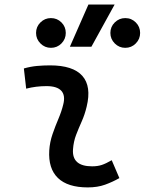

<svg xmlns="http://www.w3.org/2000/svg" viewBox="-20 -815 637 845"><path d="M471.7 -109.9 505.4 -31.2Q475.6 -14.2 442.4 -2.2Q409.2 9.8 366.2 9.8Q277.8 9.8 234.9 -31.7Q191.9 -73.2 196.8 -153.3Q199.2 -189.9 211.2 -224.6Q223.1 -259.3 237.1 -292Q251 -324.7 258.3 -355Q268.6 -395 249.8 -415.5Q231 -436 184.6 -436Q138.2 -436 95.2 -424.8L85 -513.7Q113.8 -522 142.6 -524.7Q171.4 -527.3 200.2 -527.3Q301.3 -527.3 342.3 -481.2Q383.3 -435.1 361.3 -345.2Q353 -310.5 339.6 -280.5Q326.2 -250.5 314.9 -221.2Q303.7 -191.9 301.3 -157.7Q295.9 -83 385.3 -83Q409.7 -83 428 -89.1Q446.3 -95.2 471.7 -109.9ZM287.6 -609.4 369.1 -794.9H484.4L382.3 -609.4ZM204.1 -604.5Q177.2 -604.5 158 -623.8Q138.7 -643.1 138.7 -669.9Q138.7 -697.3 158 -716.3Q177.2 -735.4 204.1 -735.4Q231.4 -735.4 250.5 -716.3Q269.5 -697.3 269.5 -669.9Q269.5 -643.1 250.5 -623.8Q231.4 -604.5 204.1 -604.5ZM531.2 -604.5Q504.4 -604.5 485.1 -623.8Q465.8 -643.1 465.8 -669.9Q465.8 -697.3 485.1 -716.3Q504.4 -735.4 531.2 -735.4Q558.6 -735.4 577.6 -716.3Q596.7 -697.3 596.7 -669.9Q596.7 -643.1 577.6 -623.8Q558.6 -604.5 531.2 -604.5Z"/></svg>

Font: Cascadia Mono NF
Style: Italic
Weight: 400
Italic angle: -10°
Monospace: yes
Designer: Aaron Bell
Foundry: Saja Typeworks
Version: Version 2404.023